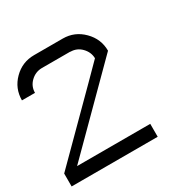

<svg xmlns="http://www.w3.org/2000/svg" viewBox="-149 -816 966 966"><g transform="rotate(-30 333.5 -333.5)"><path d="M75 -75H500V0H0V-75Q99.2 -175 166.7 -241.7Q265.8 -341.7 333.3 -408.3L424.2 -500Q423.3 -535.8 397.1 -562.9Q370.8 -590 333.3 -590V-590.8H166.7Q130 -590 102.9 -563.8Q75.8 -537.5 75.8 -500H0Q0 -569.2 48.8 -617.9Q97.5 -666.7 166.7 -666.7H333.3Q401.7 -666.7 450.8 -617.5Q500 -568.3 500 -500Z"/></g></svg>

Font: 0xA000-Mono
Style: Mono
Weight: 400
Version: Version 0.1